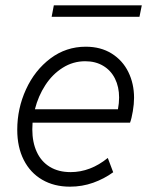

<svg xmlns="http://www.w3.org/2000/svg" viewBox="-20 -700 566 728"><path d="M45.4 -208Q45.4 -288.6 78.6 -361.1Q111.8 -433.6 171.1 -478.3Q230.5 -522.9 305.2 -522.9Q361.8 -522.9 403.3 -497.1Q444.8 -471.2 466.6 -427Q488.3 -382.8 488.3 -329.1Q488.3 -305.7 483.6 -278.1Q479 -250.5 473.1 -234.9H103.5Q102.5 -218.3 102.5 -209.5Q102.5 -160.6 119.4 -124Q136.2 -87.4 168.9 -67.4Q201.7 -47.4 247.6 -47.4Q322.8 -47.4 388.7 -101.1L409.2 -46.9Q375 -22 333.3 -7.1Q291.5 7.8 245.1 7.8Q185.1 7.8 139.9 -18.6Q94.7 -44.9 70.1 -93.5Q45.4 -142.1 45.4 -208ZM427.2 -285.6Q431.6 -309.1 431.6 -330.1Q431.6 -370.6 416 -401.9Q400.4 -433.1 371.3 -450.4Q342.3 -467.8 303.2 -467.8Q256.8 -467.8 217.8 -443.1Q178.7 -418.5 151.9 -377.2Q125 -335.9 112.3 -285.6ZM184.1 -679.7H517.6L508.8 -636.2H175.8Z"/></svg>

Font: Reddit Sans Fudge Light Italic
Style: Regular
Weight: 300
Italic angle: -11.25°
Designer: Stephen Hutchings
Version: Version 1.013